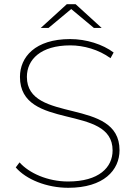

<svg xmlns="http://www.w3.org/2000/svg" viewBox="-20 -890 644 914"><path d="M319 -847 427 -757H464L340 -870H298L174 -757H211ZM108 -524C108 -606 173 -674 315 -674C378 -674 450 -654 506 -613L521 -640C469 -679 391 -704 314 -704C147 -704 75 -618 75 -524C75 -265 516 -398 516 -174C516 -93 451 -26 304 -26C207 -26 118 -66 73 -117L55 -93C104 -36 202 4 305 4C474 4 549 -80 549 -175C549 -429 108 -299 108 -524Z"/></svg>

Font: Talent ExtraLight
Style: Regular
Weight: 200
Designer: Mike Powis
Version: Version 1.001;hotconv 1.0.109;makeotfexe 2.5.65596